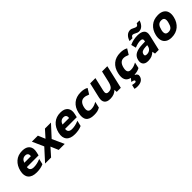

<svg xmlns="http://www.w3.org/2000/svg" viewBox="336 -2370 4223 4223"><g transform="rotate(-45 2447.5 -258.5)"><path d="M294 -335H498Q506 -382 486 -408.5Q466 -435 419 -435Q329 -435 294 -335ZM554 -32 550 -30Q463 10 340 10Q199 10 138 -63.5Q77 -137 107 -269Q138 -402 225.5 -479Q313 -556 446 -556Q569 -556 622.5 -489Q676 -422 649 -306L631 -228H267Q259 -174 287 -145Q315 -116 376 -116Q470 -116 572 -158L585 -163Z M605 0 859 -279 740 -546H927L997 -379L1147 -546H1334L1089 -279L1216 0H1029L952 -180L792 0Z M1482 -335H1686Q1694 -382 1674 -408.5Q1654 -435 1607 -435Q1517 -435 1482 -335ZM1742 -32 1738 -30Q1651 10 1528 10Q1387 10 1326 -63.5Q1265 -137 1295 -269Q1326 -402 1413.5 -479Q1501 -556 1634 -556Q1757 -556 1810.5 -489Q1864 -422 1837 -306L1819 -228H1455Q1447 -174 1475 -145Q1503 -116 1564 -116Q1658 -116 1760 -158L1773 -163Z M2312 -34 2308 -32Q2266 -8 2226 1Q2186 10 2123 10Q1850 10 1915 -270Q1946 -406 2036 -481Q2126 -556 2267 -556Q2371 -556 2437 -518L2442 -515L2363 -387L2357 -390Q2287 -421 2236 -421Q2121 -421 2086 -271Q2053 -126 2168 -126Q2252 -126 2332 -172L2345 -179Z M2644 -231Q2631 -178 2645 -151Q2659 -124 2707 -124Q2776 -124 2810 -164.5Q2844 -205 2864 -291L2923 -546H3087L2961 0H2834L2830 -68Q2755 10 2629 10Q2529 10 2488.5 -42Q2448 -94 2471 -192L2553 -546H2717Z M3384 9 3378 18Q3410 30 3427 54.5Q3444 79 3436 114Q3407 240 3239 240Q3196 240 3163 230L3157 228L3180 131L3189 133Q3229 143 3260 143Q3289 143 3295 120Q3299 104 3282.5 92.5Q3266 81 3226 75L3215 73L3271 2Q3092 -37 3146 -270Q3177 -406 3267 -481Q3357 -556 3498 -556Q3602 -556 3668 -518L3673 -515L3594 -387L3588 -390Q3518 -421 3467 -421Q3351 -421 3316 -269Q3281 -121 3398 -121Q3479 -121 3561 -166L3575 -173L3543 -33L3539 -31Q3471 6 3384 9Z M3797 -507Q3903 -557 4030 -557Q4145 -557 4197 -509.5Q4249 -462 4226 -362L4142 0H4025L4012 -70Q3962 -26 3919 -9Q3872 10 3803 10Q3718 10 3681 -37Q3644 -84 3663 -165Q3674 -214 3701 -248Q3728 -282 3769 -301Q3810 -320 3856 -329Q3902 -338 3962 -340L4056 -343L4060 -359Q4078 -432 3995 -432Q3924 -432 3827 -393L3819 -390L3790 -504ZM3835 -170Q3828 -141 3841 -127.5Q3854 -114 3890 -114Q3941 -114 3978.5 -141.5Q4016 -169 4027 -216L4035 -253L3981 -251Q3918 -249 3881.5 -231.5Q3845 -214 3835 -170ZM4300 -757 4297 -749Q4276 -680 4229.5 -635.5Q4183 -591 4117 -591Q4085 -591 4038 -618Q3994 -642 3971 -642Q3939 -642 3917 -596L3913 -590H3824L3827 -598Q3848 -668 3894.5 -712Q3941 -756 4009 -756Q4038 -756 4087 -729Q4131 -705 4156 -705Q4188 -705 4209 -751L4212 -757Z M4715 -274Q4734 -342 4717 -381.5Q4700 -421 4638 -421Q4576 -421 4543.5 -384Q4511 -347 4494 -274Q4475 -206 4492 -165.5Q4509 -125 4571 -125Q4633 -125 4665.5 -162.5Q4698 -200 4715 -274ZM4324 -125Q4306 -191 4325 -274Q4356 -406 4445.5 -481Q4535 -556 4671 -556Q4759 -556 4814 -520.5Q4869 -485 4886 -423Q4904 -359 4884 -274Q4853 -142 4763 -66Q4673 10 4538 10Q4450 10 4395.5 -26.5Q4341 -63 4324 -125Z"/></g></svg>

Font: Passageway
Style: BdIt
Weight: 700
Foundry: Ascender Corporation
Version: Version 1.11